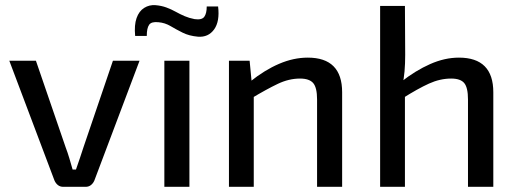

<svg xmlns="http://www.w3.org/2000/svg" viewBox="-20 -723 2001 743"><path d="M520 -488 345 -24Q340 -13 331.5 -6.5Q323 0 311 0H225Q213 0 204.5 -6.5Q196 -13 191 -24L16 -488H119L234 -153Q242 -132 248.5 -110Q255 -88 261 -67H274Q282 -89 289 -110.5Q296 -132 303 -153L417 -488Z M713 -488V0H616V-488ZM582 -703Q605 -701 624 -694Q643 -687 660 -677.5Q677 -668 694.5 -660.5Q712 -653 733 -649Q761 -645 770.5 -658Q780 -671 780 -698H824Q831 -640 808.5 -609Q786 -578 746 -581Q712 -584 687 -596.5Q662 -609 640 -622Q618 -635 593 -637Q566 -640 557 -627Q548 -614 548 -584H503Q499 -626 508.5 -653Q518 -680 538 -692.5Q558 -705 582 -703Z M1171 -500Q1304 -500 1304 -366V0H1207V-338Q1207 -384 1192 -401.5Q1177 -419 1141 -419Q1098 -419 1055 -398.5Q1012 -378 952 -342L948 -407Q1004 -452 1060 -476Q1116 -500 1171 -500ZM946 -488 955 -394 962 -380V0H866V-488Z M1756 -500Q1889 -500 1889 -366V0H1791V-338Q1791 -384 1776.5 -401.5Q1762 -419 1726 -419Q1683 -419 1640 -399.5Q1597 -380 1537 -342L1532 -406Q1588 -450 1644.5 -475Q1701 -500 1756 -500ZM1547 -700 1548 -511Q1548 -477 1545.5 -447Q1543 -417 1537 -394L1547 -380V0H1451V-700Z"/></svg>

Font: Exo 2 Medium
Style: Regular
Weight: 500
Designer: Natanael Gama
Foundry: Natanael Gama
Version: Version 2.010